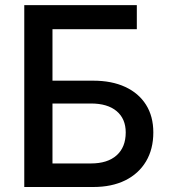

<svg xmlns="http://www.w3.org/2000/svg" viewBox="-20 -748 680 768"><path d="M77.1 0V-727.5H527.3V-631.3H189.9V-425.3H353Q426.8 -425.3 480.7 -400.4Q534.7 -375.5 564 -329.1Q593.3 -282.7 593.3 -218.3Q593.3 -151.4 564 -102.3Q534.7 -53.2 481 -26.6Q427.2 0 353 0ZM189.9 -94.2H343.8Q410.2 -94.2 446.5 -126.7Q482.9 -159.2 482.9 -218.3Q482.9 -272.9 446.5 -303.5Q410.2 -334 343.8 -334H189.9Z"/></svg>

Font: V-Inter
Style: Medium-500
Weight: 500
Designer: Rasmus Andersson
Foundry: rsms
Version: Version 4.000;git-4146feb